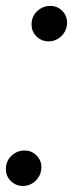

<svg xmlns="http://www.w3.org/2000/svg" viewBox="-42 -621 247 650"><path d="M35.5 8.5Q11 8.5 -6 -8.8Q-23 -26 -22 -51Q-21.5 -76.5 -2.8 -94Q16 -111.5 41 -111.5Q65.5 -111.5 82.2 -94.2Q99 -77 98 -52.5Q97 -27 78.8 -9.2Q60.5 8.5 35.5 8.5ZM122.5 -481Q98 -481 81 -498.2Q64 -515.5 65 -540.5Q65.5 -566 84.2 -583.5Q103 -601 128 -601Q152.5 -601 169.2 -583.8Q186 -566.5 185 -542Q184 -516.5 165.8 -498.8Q147.5 -481 122.5 -481Z"/></svg>

Font: Anybody Condensed Medium
Style: Italic
Weight: 500
Width: 3
Italic angle: -10°
Designer: Tyler Finck
Foundry: Etcetera Type Company
Version: Version 1.010; ttfautohint (v1.8.3) -l 8 -r 50 -G 200 -x 14 